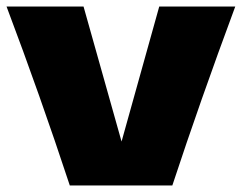

<svg xmlns="http://www.w3.org/2000/svg" viewBox="-20 -566 738 586"><path d="M698 -546Q590 -255 506 0H193Q103 -273 0 -546H235L351 -134L466 -546Z"/></svg>

Font: Dela Gothic One
Style: Regular
Weight: 400
Designer: aratakana
Foundry: aratakana
Version: Version 1.004